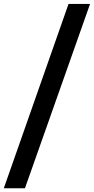

<svg xmlns="http://www.w3.org/2000/svg" viewBox="-54 -832 488 998"><path d="M-34.2 146.5 302.2 -811.5H414.1L75.7 146.5Z"/></svg>

Font: Reddit Sans Condensed
Style: Bold
Weight: 700
Designer: Stephen Hutchings
Foundry: Reddit
Version: Version 1.014